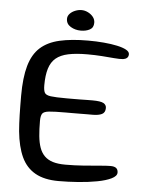

<svg xmlns="http://www.w3.org/2000/svg" viewBox="-55 -801 675 879"><g transform="rotate(5 282.5 -361.5)"><path d="M247 32.5Q181.5 32.5 139.8 9Q98 -14.5 76.2 -61.2Q54.5 -108 47.5 -178.5Q46 -196 45 -215Q44 -234 43.5 -254.5Q43 -275 42.8 -296.8Q42.5 -318.5 42.5 -341.5Q42.5 -425.5 58 -479.8Q73.5 -534 107.2 -564.5Q141 -595 195.2 -607.5Q249.5 -620 326.5 -620Q364 -620 398.5 -617Q433 -614 459.8 -608.2Q486.5 -602.5 502 -594Q517.5 -585.5 517.5 -574Q517.5 -563 510.8 -557Q504 -551 493 -549.5Q477.5 -548 452 -550.2Q426.5 -552.5 394.5 -554.8Q362.5 -557 328.5 -557Q276.5 -557 241 -549.5Q205.5 -542 184.2 -524.2Q163 -506.5 153.5 -475.5Q144 -444.5 144 -398.5Q144 -375.5 149.8 -364.8Q155.5 -354 178 -351Q200.5 -348 249.5 -348Q260 -348 276.5 -348Q293 -348 311.2 -348.2Q329.5 -348.5 345.2 -348.8Q361 -349 369.5 -349Q407 -349 420.5 -341.5Q434 -334 434 -319.5Q434 -298.5 418.8 -291Q403.5 -283.5 376 -283.5Q364 -283.5 348 -283.5Q332 -283.5 314.5 -283.2Q297 -283 280.5 -283Q264 -283 251.5 -283Q200 -283 176 -280.5Q152 -278 145.2 -267.8Q138.5 -257.5 138.5 -234.5Q138.5 -196 141.5 -165.2Q144.5 -134.5 152.5 -112Q160.5 -89.5 175.5 -74.5Q190.5 -59.5 214 -52.2Q237.5 -45 271.5 -45Q314 -45 354.8 -48Q395.5 -51 428 -54Q460.5 -57 478 -57Q496.5 -57 504.8 -50Q513 -43 513 -29.5Q513 -13.5 488.5 -1.5Q464 10.5 424.2 18Q384.5 25.5 337.8 29Q291 32.5 247 32.5ZM288.5 -662.5Q262.5 -662.5 241.8 -675Q221 -687.5 221 -711Q221 -724 230.5 -734.2Q240 -744.5 254.8 -750.5Q269.5 -756.5 284 -756.5Q299.5 -756.5 314 -749.2Q328.5 -742 337.8 -730.2Q347 -718.5 347 -703.5Q347 -681 329.8 -671.8Q312.5 -662.5 288.5 -662.5Z"/></g></svg>

Font: Gluten Light
Style: Regular
Weight: 300
Designer: Tyler Finck
Foundry: Etcetera Type Company
Version: Version 1.300